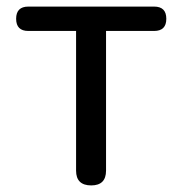

<svg xmlns="http://www.w3.org/2000/svg" viewBox="-20 -563 553 583"><path d="M257 0Q211 0 211 -45V-469H66Q29 -469 29 -506Q29 -543 66 -543H257H448Q485 -543 485 -506Q485 -469 448 -469H302V-45Q302 0 257 0Z"/></svg>

Font: GenSenRounded JP R
Style: Regular
Weight: 400
Version: Version 1.501;PS 1;hotconv 16.6.51;makeotf.lib2.5.65220